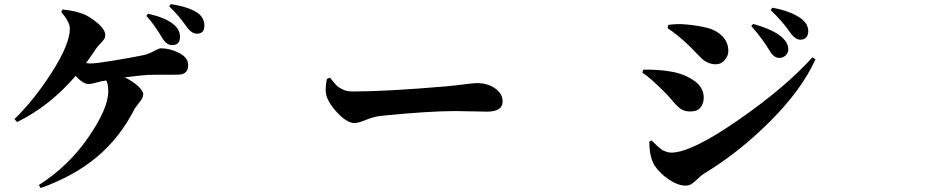

<svg xmlns="http://www.w3.org/2000/svg" viewBox="-20 -860 4540 938"><path d="M695.3 -782.2 703.1 -793Q786.1 -774.4 825.2 -743.2Q859.4 -716.8 859.4 -679.7Q859.4 -639.6 820.3 -639.6Q793.9 -639.6 774.4 -671.9Q732.4 -742.2 695.3 -782.2ZM279.3 -801.8 285.2 -813.5Q355.5 -807.6 403.3 -784.2Q438.5 -764.6 466.3 -738.3Q494.1 -711.9 494.1 -688.5Q494.1 -676.8 488.3 -668Q482.4 -659.2 469.7 -646.5Q457 -633.8 449.2 -622.1Q440.4 -607.4 400.4 -551.8Q416 -549.8 420.9 -549.8Q449.2 -549.8 537.6 -564.5Q626 -579.1 676.8 -589.8Q703.1 -594.7 730 -609.4Q756.8 -624 765.6 -624Q811.5 -624 855.5 -601.1Q899.4 -578.1 899.4 -542Q899.4 -495.1 848.6 -495.1Q718.8 -495.1 702.1 -494.1Q671.9 -492.2 589.8 -482.4Q629.9 -461.9 654.8 -439Q679.7 -416 679.7 -398.4Q679.7 -382.8 661.1 -359.9Q642.6 -336.9 638.7 -330.1Q565.4 -186.5 453.1 -92.8Q340.8 1 178.7 58.6L169.9 43.9Q314.5 -47.9 411.6 -189Q508.8 -330.1 508.8 -413.1Q508.8 -451.2 499 -466.8L475.6 -462.9Q465.8 -460.9 444.8 -455.1Q423.8 -449.2 414.1 -449.2Q385.7 -449.2 349.6 -489.3Q221.7 -340.8 63.5 -263.7L50.8 -278.3Q146.5 -371.1 233.9 -507.8Q321.3 -644.5 321.3 -720.7Q321.3 -751 279.3 -801.8ZM806.6 -829.1 814.5 -839.8Q903.3 -826.2 945.3 -796.9Q978.5 -773.4 978.5 -734.4Q978.5 -695.3 941.4 -695.3Q915 -695.3 888.7 -733.4Q851.6 -786.1 806.6 -829.1Z M1577.1 -474.6 1591.8 -480.5Q1614.3 -453.1 1624 -442.9Q1633.8 -432.6 1654.3 -422.9Q1674.8 -413.1 1703.1 -413.1Q1868.2 -413.1 2164.1 -438.5Q2196.3 -441.4 2246.1 -447.8Q2295.9 -454.1 2308.6 -454.1Q2362.3 -454.1 2398.9 -428.2Q2435.5 -402.3 2435.5 -364.3Q2435.5 -314.5 2358.4 -314.5Q2341.8 -314.5 2294.4 -315.9Q2247.1 -317.4 2205.1 -317.4Q2075.2 -317.4 1850.6 -294.9Q1807.6 -291 1769 -274.9Q1730.5 -258.8 1711.9 -258.8Q1678.7 -258.8 1635.7 -301.3Q1592.8 -343.8 1576.2 -387.7Q1565.4 -418.9 1577.1 -474.6Z M3787.1 -577.1Q3760.7 -577.1 3741.2 -610.4Q3703.1 -673.8 3650.4 -732.4L3659.2 -743.2Q3763.7 -713.9 3803.7 -674.8Q3831.1 -648.4 3831.1 -619.1Q3831.1 -601.6 3818.4 -589.4Q3805.7 -577.1 3787.1 -577.1ZM3889.6 -666Q3864.3 -666 3837.9 -704.1Q3803.7 -754.9 3745.1 -810.5L3752.9 -822.3Q3841.8 -806.6 3893.6 -769.5Q3928.7 -743.2 3928.7 -707Q3928.7 -688.5 3918.5 -677.2Q3908.2 -666 3889.6 -666ZM3348.6 -634.8Q3290 -690.4 3241.2 -722.7L3245.1 -738.3Q3286.1 -745.1 3336.9 -740.2Q3387.7 -735.4 3432.6 -724.6Q3477.5 -713.9 3507.8 -684.1Q3538.1 -654.3 3538.1 -610.4Q3538.1 -585.9 3520 -565.9Q3502 -545.9 3477.5 -545.9Q3457 -545.9 3439.5 -553.7Q3421.9 -561.5 3412.6 -569.8Q3403.3 -578.1 3381.8 -600.6Q3360.4 -623 3348.6 -634.8ZM3258.8 -114.3Q3357.4 -114.3 3587.4 -273.9Q3817.4 -433.6 3949.2 -580.1L3963.9 -570.3Q3897.5 -422.9 3744.6 -269.5Q3591.8 -116.2 3420.9 -12.7Q3406.2 -3.9 3389.6 12.7Q3373 29.3 3359.4 38.1Q3345.7 46.9 3329.1 46.9Q3293 46.9 3248 17.1Q3203.1 -12.7 3177.7 -51.8Q3152.3 -92.8 3152.3 -168L3164.1 -173.8L3173.8 -164.1Q3183.6 -154.3 3187.5 -150.4Q3191.4 -146.5 3201.7 -137.7Q3211.9 -128.9 3219.7 -125Q3227.5 -121.1 3238.3 -117.7Q3249 -114.3 3258.8 -114.3ZM3230.5 -406.2Q3157.2 -480.5 3118.2 -504.9L3122.1 -519.5Q3193.4 -521.5 3255.9 -510.7Q3321.3 -500 3369.6 -466.8Q3418 -433.6 3418 -382.8Q3418 -355.5 3402.8 -335.4Q3387.7 -315.4 3351.6 -315.4Q3326.2 -315.4 3308.6 -326.2Q3291 -336.9 3266.1 -366.7Q3241.2 -396.5 3230.5 -406.2Z"/></svg>

Font: Bpmf Zihi Serif Heavy
Style: Heavy
Weight: 900
Foundry: But Ko
Version: Version 1.320